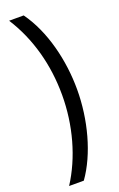

<svg xmlns="http://www.w3.org/2000/svg" viewBox="-195 -914 704 1140"><g transform="rotate(-20 157.5 -344.0)"><path d="M270 -345C270 -527 223 -726 122 -866H30C126 -716 175 -536 175 -345C175 -154 123 33 29 178H122C217 45 270 -155 270 -345Z"/></g></svg>

Font: Noto Sans Malayalam UI Condensed Medium
Style: Regular
Weight: 500
Width: 3
Designer: Jelle Bosma - Monotype Design Team
Foundry: Monotype Imaging Inc.
Version: Version 2.104